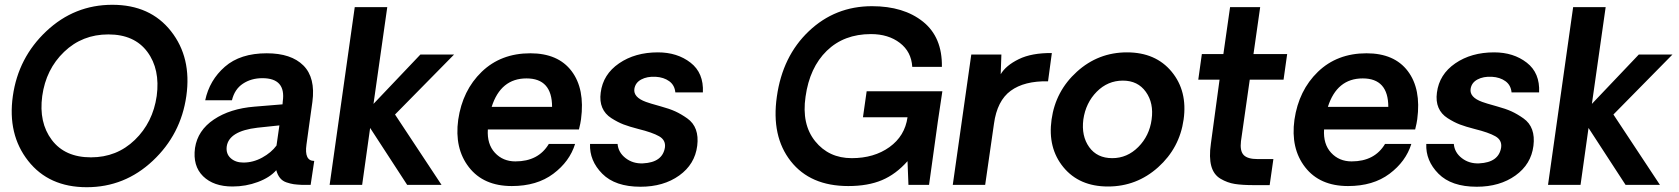

<svg xmlns="http://www.w3.org/2000/svg" viewBox="-20 -780 7083 810"><path d="M624.5 -101.6Q505.9 9.8 345.9 9.8Q186 9.8 98.6 -101.6Q11.2 -212.9 34.2 -375Q57.1 -537.1 175.5 -648.4Q293.9 -759.8 453.9 -759.8Q613.8 -759.8 701.4 -648.4Q789.1 -537.1 766.1 -375Q743.2 -212.9 624.5 -101.6ZM363.8 -116.2Q472.7 -116.2 548.8 -189.7Q625 -263.2 641.1 -375Q656.2 -487.8 601.6 -561.3Q546.9 -634.8 437 -634.8Q327.1 -634.8 250.5 -561.3Q173.8 -487.8 158.2 -375Q143.1 -263.2 198.5 -189.7Q253.9 -116.2 363.8 -116.2Z M960.9 6.8Q880.9 6.8 836.7 -36.6Q792.5 -80.1 802.7 -155.8Q814 -230 882.3 -275.9Q950.7 -321.8 1053.7 -330.1L1171.9 -339.8L1172.9 -352.1Q1187 -450.2 1086.9 -450.2Q1040 -450.2 1004.9 -427Q969.7 -403.8 958.5 -356.9H845.7Q863.8 -441.9 928.7 -498.5Q993.7 -555.2 1105.5 -555.2Q1208.5 -555.2 1260 -503.7Q1311.5 -452.1 1297.9 -350.1Q1292 -311 1283.4 -246.1Q1274.9 -181.2 1272.9 -169.9Q1263.2 -101.1 1305.7 -101.1L1290.5 0H1254.9Q1232.9 -1 1219.2 -2.9Q1205.6 -4.9 1188.7 -10.5Q1171.9 -16.1 1161.4 -29.1Q1150.9 -42 1145.5 -62Q1118.7 -31.2 1067.9 -12.2Q1017.1 6.8 960.9 6.8ZM1006.8 -94.2Q1047.9 -94.2 1086.2 -115.2Q1124.5 -136.2 1146.5 -166L1158.7 -251L1065.9 -241.2Q945.8 -227.1 936.5 -162.1Q932.6 -131.3 953.1 -112.8Q973.6 -94.2 1006.8 -94.2Z M1370.6 0 1476.6 -750H1613.8L1555.7 -341.8L1753.4 -549.8H1895.5L1646.5 -296.9L1842.8 0H1697.8L1541.5 -240.2L1507.8 0Z M2431.2 -276.9Q2429.2 -260.7 2422.4 -233.9H2038.1Q2034.2 -171.9 2067.9 -135.5Q2101.6 -99.1 2154.3 -99.1Q2251.5 -99.1 2295.4 -172.9H2406.2Q2383.3 -98.6 2314.2 -46.9Q2245.1 4.9 2139.2 4.9Q2020 4.9 1958.3 -74.5Q1896.5 -153.8 1913.1 -274.9Q1931.2 -398.9 2012.2 -477.1Q2093.3 -555.2 2217.3 -555.2Q2334.5 -555.2 2391.4 -480Q2448.2 -404.8 2431.2 -276.9ZM2201.2 -449.2Q2092.3 -449.2 2054.2 -329.1H2309.1Q2309.1 -449.2 2201.2 -449.2Z M2682.1 7.8Q2575.2 7.8 2520.8 -47.1Q2466.3 -102.1 2469.2 -172.9H2585.4Q2588.4 -136.7 2619.4 -112.8Q2650.4 -88.9 2692.4 -90.8Q2775.4 -94.7 2785.2 -158.2Q2789.1 -189 2760.7 -205.1Q2732.4 -221.2 2673.3 -235.8Q2635.3 -245.6 2610.8 -254.9Q2586.4 -264.2 2559.3 -281.5Q2532.2 -298.8 2520.8 -325.9Q2509.3 -353 2514.2 -389.2Q2523.9 -466.3 2591.6 -512.7Q2659.2 -559.1 2755.4 -559.1Q2837.4 -559.1 2893.3 -515.6Q2949.2 -472.2 2945.3 -390.1H2829.1Q2826.2 -420.9 2803.2 -437.5Q2780.3 -454.1 2746.1 -456.1Q2710 -458 2685.1 -444.6Q2660.2 -431.2 2656.2 -404.8Q2651.4 -369.6 2705.1 -350.1Q2717.3 -345.2 2768.1 -331.1Q2804.2 -321.3 2828.9 -310.1Q2853.5 -298.8 2879.4 -280.5Q2905.3 -262.2 2915.8 -233.2Q2926.3 -204.1 2921.4 -165Q2911.6 -86.9 2845.5 -39.6Q2779.3 7.8 2682.1 7.8Z M3955.6 -395 3936.5 -267.1 3899.4 0H3812.5L3808.6 -100.1Q3759.8 -44.9 3700.7 -20Q3641.6 4.9 3558.6 4.9Q3398.4 4.9 3315.9 -100.1Q3233.4 -205.1 3257.3 -372.1Q3281.2 -543 3392.3 -648.4Q3503.4 -753.9 3658.7 -753.9Q3792.5 -753.9 3874 -688.5Q3955.6 -623 3953.6 -498H3828.6Q3824.7 -562 3776.1 -599.1Q3727.5 -636.2 3654.3 -636.2Q3540.5 -636.2 3468 -565.7Q3395.5 -495.1 3378.4 -372.1Q3361.3 -255.9 3418.9 -184.3Q3476.6 -112.8 3573.2 -112.8Q3667.5 -112.8 3732.4 -159.4Q3797.4 -206.1 3808.6 -285.2H3620.6L3636.2 -395Z M4417.5 -556.2 4401.4 -437Q4301.3 -439 4243.9 -397Q4186.5 -355 4173.3 -257.8L4136.2 0H3999.5L4077.6 -549.8H4204.6L4201.7 -466.8Q4223.6 -503.9 4278.1 -530.5Q4332.5 -557.1 4417.5 -556.2Z M4866 -74.5Q4775.4 6.8 4654.3 6.8Q4533.2 6.8 4466.3 -74.5Q4399.4 -155.8 4416.3 -275.9Q4433.1 -396 4523.2 -477.5Q4613.3 -559.1 4734.4 -559.1Q4855.5 -559.1 4922.9 -477.5Q4990.2 -396 4973.4 -275.9Q4956.5 -155.8 4866 -74.5ZM4672.4 -112.8Q4735.4 -112.8 4782.2 -159.9Q4829.1 -207 4838.4 -275.9Q4848.1 -344.7 4814.2 -392.3Q4780.3 -439.9 4717.3 -439.9Q4653.3 -439.9 4606.9 -393.1Q4560.5 -346.2 4550.3 -275.9Q4541.5 -206.1 4575 -159.4Q4608.4 -112.8 4672.4 -112.8Z M5270 1Q5221.2 1 5189.7 -3.9Q5158.2 -8.8 5129.2 -25.9Q5100.1 -43 5090.1 -79.6Q5080.1 -116.2 5088.4 -173.8L5125 -443.8H5035.2L5050.3 -551.8H5141.1L5169.4 -750H5296.4L5268.1 -551.8H5410.2L5395 -443.8H5252.4L5215.3 -184.1Q5210.4 -143.1 5226.8 -126Q5243.2 -108.9 5285.2 -108.9H5352.1L5336.4 1Z M5959 -276.9Q5957 -260.7 5950.2 -233.9H5565.9Q5562 -171.9 5595.7 -135.5Q5629.4 -99.1 5682.1 -99.1Q5779.3 -99.1 5823.2 -172.9H5934.1Q5911.1 -98.6 5842 -46.9Q5772.9 4.9 5667 4.9Q5547.9 4.9 5486.1 -74.5Q5424.3 -153.8 5440.9 -274.9Q5459 -398.9 5540 -477.1Q5621.1 -555.2 5745.1 -555.2Q5862.3 -555.2 5919.2 -480Q5976.1 -404.8 5959 -276.9ZM5729 -449.2Q5620.1 -449.2 5582 -329.1H5836.9Q5836.9 -449.2 5729 -449.2Z M6210 7.8Q6103 7.8 6048.6 -47.1Q5994.1 -102.1 5997.1 -172.9H6113.3Q6116.2 -136.7 6147.2 -112.8Q6178.2 -88.9 6220.2 -90.8Q6303.2 -94.7 6313 -158.2Q6316.9 -189 6288.6 -205.1Q6260.3 -221.2 6201.2 -235.8Q6163.1 -245.6 6138.7 -254.9Q6114.3 -264.2 6087.2 -281.5Q6060.1 -298.8 6048.6 -325.9Q6037.1 -353 6042 -389.2Q6051.8 -466.3 6119.4 -512.7Q6187 -559.1 6283.2 -559.1Q6365.2 -559.1 6421.1 -515.6Q6477.1 -472.2 6473.1 -390.1H6356.9Q6354 -420.9 6331.1 -437.5Q6308.1 -454.1 6273.9 -456.1Q6237.8 -458 6212.9 -444.6Q6188 -431.2 6184.1 -404.8Q6179.2 -369.6 6232.9 -350.1Q6245.1 -345.2 6295.9 -331.1Q6332 -321.3 6356.7 -310.1Q6381.3 -298.8 6407.2 -280.5Q6433.1 -262.2 6443.6 -233.2Q6454.1 -204.1 6449.2 -165Q6439.5 -86.9 6373.3 -39.6Q6307.1 7.8 6210 7.8Z M6510.7 0 6616.7 -750H6753.9L6695.8 -341.8L6893.6 -549.8H7035.6L6786.6 -296.9L6982.9 0H6837.9L6681.6 -240.2L6647.9 0Z"/></svg>

Font: Oakes Grotesk
Style: SemiBold Italic
Weight: 600
Designer: Samuel Oakes
Foundry: Samuel Oakes
Version: Version 1.0 | wf-rip DC20170320